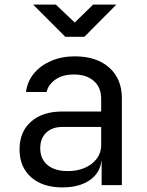

<svg xmlns="http://www.w3.org/2000/svg" viewBox="-20 -805 640 835"><path d="M252 10Q165 10 115 -34.5Q65 -79 65 -155Q65 -232 115 -276Q165 -320 250 -320H420V-375Q420 -425 388 -453Q356 -481 302 -481Q250 -481 219 -457.5Q188 -434 183 -405H93Q99 -451 127.5 -485.5Q156 -520 202 -540Q248 -560 305 -560Q400 -560 455 -511Q510 -462 510 -378V0H422V-105H421Q415 -52 369.5 -21Q324 10 252 10ZM274 -61Q338 -61 379 -93Q420 -125 420 -175V-253H252Q207 -253 181 -228Q155 -203 155 -160Q155 -114 186.5 -87.5Q218 -61 274 -61ZM264 -645 124 -785H223L305 -707L385 -785H486L347 -645Z"/></svg>

Font: NKDuy Mono
Style: Regular
Weight: 400
Monospace: yes
Designer: NKDuy
Foundry: NKDuy
Version: Version 2.251; ttfautohint (v1.8.4.7-5d5b)